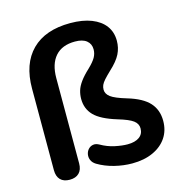

<svg xmlns="http://www.w3.org/2000/svg" viewBox="-107 -812 867 918"><g transform="rotate(-15 326.5 -352.5)"><path d="M436 10Q393 10 348.5 -1Q304 -12 267 -34Q251 -44 245 -58Q239 -72 241.5 -86.5Q244 -101 253.5 -111.5Q263 -122 277 -124.5Q291 -127 307 -118Q340 -99 375.5 -91.5Q411 -84 438 -84Q475 -84 496 -99Q517 -114 517 -142Q517 -165 496.5 -180.5Q476 -196 422 -212Q343 -236 311 -269Q279 -302 279 -351Q279 -372 285 -392Q291 -412 307 -434Q323 -456 351 -482Q377 -507 387.5 -525.5Q398 -544 398 -565Q398 -592 378.5 -608Q359 -624 321 -624Q257 -624 223.5 -586Q190 -548 190 -478V-56Q190 -25 173.5 -8.5Q157 8 127 8Q97 8 81 -8.5Q65 -25 65 -56V-459Q65 -582 131.5 -648.5Q198 -715 322 -715Q383 -715 426.5 -698Q470 -681 493 -650Q516 -619 516 -576Q516 -541 501 -511Q486 -481 448 -446Q427 -426 415 -412.5Q403 -399 398.5 -388.5Q394 -378 394 -366Q394 -345 414.5 -329.5Q435 -314 492 -297Q566 -275 598.5 -239Q631 -203 631 -149Q631 -101 607 -65.5Q583 -30 539 -10Q495 10 436 10Z"/></g></svg>

Font: Nunito
Style: Bold
Weight: 700
Designer: Vernon Adams
Foundry: Vernon Adams
Version: Version 3.602